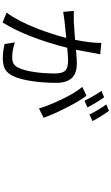

<svg xmlns="http://www.w3.org/2000/svg" viewBox="303 -1169 894 1540"><g transform="rotate(90 750.0 -399.0)"><path d="M160.2 27.3 81.1 -4.9Q147.5 -93.8 207 -245.1Q252 -360.4 284.2 -483.4Q211.9 -476.6 162.1 -470.7Q156.2 -469.7 142.6 -468.8Q93.8 -462.9 75.2 -459L67.4 -543.9Q109.4 -543 153.3 -543.9Q181.6 -544.9 280.3 -552.7Q293 -553.7 299.8 -554.7Q325.2 -684.6 324.2 -764.6L416 -755.9Q415 -751 412.1 -740.2Q406.2 -711.9 404.3 -698.2Q401.4 -686.5 395.5 -649.4Q384.8 -591.8 378.9 -561.5Q458 -568.4 487.3 -568.4Q560.5 -568.4 598.6 -535.2Q644.5 -494.1 644.5 -403.3Q644.5 -306.6 631.8 -215.8Q617.2 -111.3 588.9 -54.7Q566.4 -8.8 530.3 9.8Q498 25.4 447.3 25.4Q395.5 25.4 333 11.7L320.3 -71.3Q384.8 -49.8 439.5 -49.8Q468.8 -49.8 487.3 -58.6Q508.8 -70.3 523.4 -99.6Q545.9 -145.5 558.6 -232.4Q569.3 -310.5 569.3 -394.5Q569.3 -456.1 542 -479.5Q518.6 -498 466.8 -498Q436.5 -498 363.3 -491.2Q280.3 -165 160.2 27.3ZM849.6 -264.6Q825.2 -346.7 777.3 -446.3Q724.6 -556.6 676.8 -612.3L748 -645.5Q790 -590.8 846.7 -478.5Q898.4 -377 924.8 -301.8ZM788.1 -629.9Q747.1 -711.9 709 -765.6L760.7 -787.1Q801.8 -729.5 841.8 -653.3ZM898.4 -669.9Q857.4 -751 817.4 -804.7L869.1 -826.2Q917 -759.8 951.2 -693.4Z"/></g></svg>

Font: Bpmf GenYo Gothic R
Style: R
Weight: 400
Foundry: But Ko
Version: Version 1.320